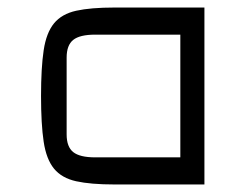

<svg xmlns="http://www.w3.org/2000/svg" viewBox="-20 -490 670 510"><path d="M284 0Q221 0 182.5 -8.5Q144 -17 123.5 -42Q103 -67 96 -113.5Q89 -160 89 -235Q89 -310 96 -356.5Q103 -403 123.5 -428Q144 -453 182.5 -461.5Q221 -470 284 -470H523V0ZM233 -72H459V-398H233Q192 -398 174.5 -384Q157 -370 157 -337V-133Q157 -100 174.5 -86Q192 -72 233 -72Z"/></svg>

Font: Changa Light
Style: Regular
Weight: 300
Designer: Eduardo Rodriguez Tunni
Foundry: Eduardo Rodriguez Tunni
Version: Version 3.002; ttfautohint (v1.8.2)